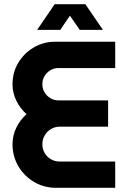

<svg xmlns="http://www.w3.org/2000/svg" viewBox="-20 -900 612 920"><path d="M249 0Q191 0 143.5 -28Q96 -56 68 -103.5Q40 -151 40 -209Q40 -251 58 -288Q76 -325 107 -353Q76 -381 58 -418Q40 -455 40 -496Q40 -553 67.5 -599Q95 -645 141.5 -672.5Q188 -700 244 -700H532V-574H260Q239 -574 221.5 -563.5Q204 -553 193.5 -535.5Q183 -518 183 -496Q183 -475 193.5 -457.5Q204 -440 221.5 -429.5Q239 -419 260 -419H498V-293H266Q243 -293 224 -281.5Q205 -270 194 -251Q183 -232 183 -209Q183 -186 194 -167Q205 -148 224 -137Q243 -126 266 -126H532V0ZM158 -757 242 -880H389L473 -757H362L315 -825L269 -757Z"/></svg>

Font: MuseoModerno Thin SemiBold
Style: Regular
Weight: 600
Version: Version 1.003